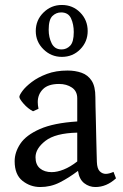

<svg xmlns="http://www.w3.org/2000/svg" viewBox="-20 -744 497 773"><path d="M437 -52 447 -26Q409 9 364 9Q339 9 319 -6.5Q299 -22 294 -56Q257 -28 220.5 -9.5Q184 9 142 9Q102 9 70.5 -16Q39 -41 39 -95Q39 -131 62 -165.5Q85 -200 140.5 -224.5Q196 -249 291 -255V-348Q291 -377 269.5 -391.5Q248 -406 218 -406Q174 -406 153 -385Q132 -364 132 -333Q132 -321 135 -306L113 -296Q92 -307 75 -326.5Q58 -346 58 -354Q58 -361 70.5 -378Q83 -395 108 -414Q133 -433 169 -446.5Q205 -460 252 -460Q283 -460 308.5 -451Q334 -442 349 -419Q364 -396 364 -353Q364 -343 364.5 -317Q365 -291 366 -257Q367 -223 367.5 -188.5Q368 -154 369 -128Q370 -102 370 -92Q371 -65 381.5 -54.5Q392 -44 406 -44Q412 -44 420 -46Q428 -48 437 -52ZM291 -94V-210Q203 -208 163 -177Q123 -146 123 -111Q123 -81 141 -66Q159 -51 188 -51Q210 -51 236.5 -61.5Q263 -72 291 -94ZM124 -619Q124 -663 155 -693.5Q186 -724 229 -724Q273 -724 303 -693.5Q333 -663 333 -619Q333 -576 303 -545.5Q273 -515 229 -515Q186 -515 155 -545.5Q124 -576 124 -619ZM226 -694Q206 -694 191 -679.5Q176 -665 176 -624Q176 -594 188 -569.5Q200 -545 228 -545Q248 -545 262.5 -560Q277 -575 277 -615Q277 -646 266 -670Q255 -694 226 -694Z"/></svg>

Font: Average
Style: Regular
Weight: 400
Designer: Eduardo Tunni
Foundry: Eduardo Rodriguez Tunni
Version: Version 1.003; ttfautohint (v1.8.4.7-5d5b)